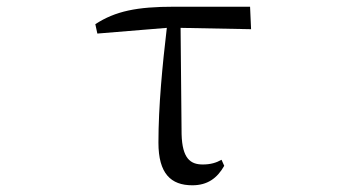

<svg xmlns="http://www.w3.org/2000/svg" viewBox="-20 -537 1040 572"><path d="M553 15C598 15 627 -6 648 -43L640 -61C624 -52 607 -47 584 -47C547 -47 523 -65 521 -137L518 -454L728 -450L725 -517H499C388 -517 324 -504 264 -465L270 -437L477 -454C464 -344 452 -221 452 -112C452 -20 489 15 553 15Z"/></svg>

Font: Harano Aji Mincho TW
Style: Regular
Weight: 400
Foundry: Masamichi Hosoda
Version: HaranoAjiMinchoTW-Regular version 20230610;ttx 4.39.4